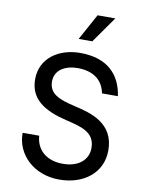

<svg xmlns="http://www.w3.org/2000/svg" viewBox="-106 -1071 847 1150"><g transform="rotate(10 317.5 -495.5)"><path d="M392 -1000 305 -841H388L500 -1000ZM336 9C483 9 596 -76 596 -214C596 -378 456 -417 353 -440C251 -463 192 -489 192 -563C192 -633 255 -668 330 -668C436 -668 487 -613 499 -544H596C577 -675 493 -760 330 -760C198 -760 90 -686 90 -558C90 -436 182 -381 315 -349C408 -327 494 -308 494 -211C495 -141 438 -85 333 -88C234 -91 178 -150 173 -229H72C71 -98 180 9 336 9Z"/></g></svg>

Font: Oakes Medium
Style: Regular
Weight: 500
Designer: Samuel Oakes
Foundry: Samuel Oakes
Version: Version 1.003;PS 001.003;hotconv 1.0.88;makeotf.lib2.5.64775